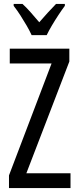

<svg xmlns="http://www.w3.org/2000/svg" viewBox="-20 -963 401 983"><path d="M341 0H26V-65L244 -638H30V-714H335V-648L115 -76H341ZM142 -783Q132 -805 117 -831Q102 -857 85 -883.5Q68 -910 50 -933V-943H95Q114 -926 136.5 -900.5Q159 -875 181 -849Q207 -879 224.5 -898Q242 -917 267 -943H312V-933Q297 -913 279.5 -886.5Q262 -860 246 -833Q230 -806 219 -783Z"/></svg>

Font: Noto Sans Arabic ExtraCondensed
Style: Regular
Weight: 400
Width: 2
Designer: Monotype Design Team, Nadine Chahine, Nizar Qandah and Khaled Hosny
Foundry: Monotype Imaging Inc.
Version: Version 2.012